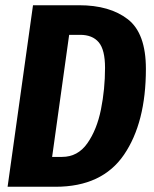

<svg xmlns="http://www.w3.org/2000/svg" viewBox="-20 -713 588 733"><path d="M537 -450Q537 -245 453.5 -122.5Q370 0 192 0H9L106 -693H282Q399 -693 468 -639.5Q537 -586 537 -450ZM244 -580 179 -114H217Q277 -114 313.5 -166Q350 -218 365.5 -295.5Q381 -373 381 -454Q381 -523 357 -551.5Q333 -580 286 -580Z"/></svg>

Font: Fira Sans Extra Condensed
Style: Bold Italic
Weight: 700
Width: 3
Italic angle: -8°
Designer: Carrois Corporate & Edenspiekermann AG
Foundry: Carrois Corporate GbR & Edenspiekermann AG
Version: Version 4.203